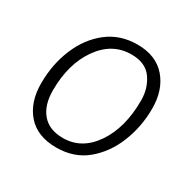

<svg xmlns="http://www.w3.org/2000/svg" viewBox="-127 -672 818 813"><g transform="rotate(30 282.0 -266.0)"><path d="M243 9Q330 9 390 -41Q450 -91 481.5 -170Q513 -249 513 -337Q513 -428 464 -484.5Q415 -541 324 -541Q240 -541 179 -493.5Q118 -446 85 -367Q52 -288 52 -195Q52 -103 101 -47Q150 9 243 9ZM247 -40Q180 -40 145 -81Q110 -122 110 -194Q110 -323 169.5 -407.5Q229 -492 323 -492Q392 -492 423.5 -447.5Q455 -403 455 -343Q455 -210 397 -125Q339 -40 247 -40Z"/></g></svg>

Font: Noto Sans UI Light
Style: Italic
Weight: 300
Italic angle: -12°
Designer: Monotype Design Team
Foundry: Monotype Imaging Inc.
Version: Version 1.901